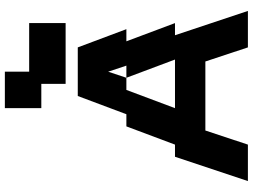

<svg xmlns="http://www.w3.org/2000/svg" viewBox="-145 -895 1040 790"><g transform="rotate(-90 375.0 -500.0)"><path d="M500 -500H450L525 -300H325L400 -500H450L475 -575ZM25 0H175L233 -175H517L575 0H725L625 -300H675L600 -500H650L575 -700H375L300 -500H250L175 -300H125ZM325 -850H425V-750H675V-900H475V-1000H325Z"/></g></svg>

Font: LS-VG5000 Bold Shifted
Style: Regular
Weight: 400
Designer: Justin Bihan, 2021
Foundry: Justin Bihan, 2021
Version: Version 1.000;Glyphs 3.1.2 (3151)